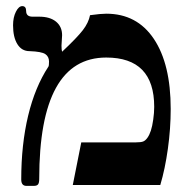

<svg xmlns="http://www.w3.org/2000/svg" viewBox="-20 -608 633 631"><path d="M541 -250Q541 -185.1 531.7 -118.9Q522.5 -52.7 506.8 0H219.2L247.1 -140.1H426.8Q443.4 -140.1 450.7 -143.1Q458 -146 464.6 -155.3Q471.2 -164.6 475.8 -178.7Q480.5 -192.9 483.6 -215.1Q486.8 -237.3 486.8 -256.8Q486.8 -418.9 329.1 -418.9Q108.9 -418.9 108.9 -20Q108.9 -7.3 105.2 -2.2Q101.6 2.9 90.8 2.9H66.9Q49.8 2.9 49.8 -18.1Q49.8 -133.3 72.5 -227.8Q95.2 -322.3 139.2 -389.2Q141.1 -392.1 141.1 -405.8Q141.1 -421.9 128.9 -430.2Q116.7 -438.5 77.1 -439.9Q51.3 -439.9 37.1 -462.9Q22.9 -485.8 22.9 -524.9Q22.9 -550.8 32.2 -569.3Q41.5 -587.9 53.2 -587.9Q65.9 -587.9 65.9 -571.8Q65.9 -553.2 86.9 -553.2H108.9Q144 -553.2 164.1 -536.9Q184.1 -520.5 184.1 -492.2L182.1 -458Q182.1 -443.8 184.1 -438Q233.4 -484.4 252.2 -508.8Q271 -533.2 275.9 -558.1Q311.5 -563 329.1 -563Q430.2 -563 485.6 -480.2Q541 -397.5 541 -250Z"/></svg>

Font: Liberation Serif
Style: Bold
Weight: 700
Designer: Steve Matteson
Foundry: Ascender Corporation
Version: Version 2.1.5